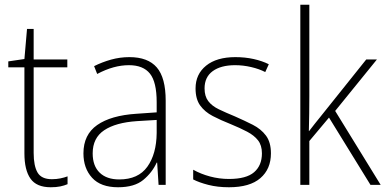

<svg xmlns="http://www.w3.org/2000/svg" viewBox="-20 -780 1627 810"><path d="M199 -24Q218 -24 235 -27.5Q252 -31 265 -36V-3Q251 3 234 6.5Q217 10 194 10Q134 10 108.5 -26.5Q83 -63 83 -133V-496H15V-521L83 -531L94 -658H122V-529H264V-496H122V-135Q122 -80 138.5 -52Q155 -24 199 -24Z M526 -539Q604 -539 641.5 -495.5Q679 -452 679 -355V0H649L643 -94H641Q622 -52 584.5 -21Q547 10 478 10Q405 10 368.5 -30Q332 -70 332 -133Q332 -212 390 -252.5Q448 -293 555 -300L641 -306V-349Q641 -434 612.5 -469.5Q584 -505 524 -505Q492 -505 459 -496Q426 -487 390 -468L377 -501Q411 -518 448.5 -528.5Q486 -539 526 -539ZM558 -269Q468 -263 419.5 -230.5Q371 -198 371 -133Q371 -80 400.5 -51.5Q430 -23 483 -23Q563 -23 601.5 -76.5Q640 -130 641 -219V-274Z M1123 -133Q1123 -67 1078.5 -28.5Q1034 10 946 10Q898 10 859 0Q820 -10 795 -23V-64Q827 -46 866 -35.5Q905 -25 946 -25Q1019 -25 1052 -53.5Q1085 -82 1085 -133Q1085 -167 1068.5 -188Q1052 -209 1022.5 -224.5Q993 -240 954 -256Q911 -273 877.5 -290.5Q844 -308 824.5 -335Q805 -362 805 -407Q805 -467 849.5 -503Q894 -539 973 -539Q1014 -539 1050 -531Q1086 -523 1114 -509L1099 -476Q1074 -489 1040 -497Q1006 -505 972 -505Q912 -505 877.5 -480Q843 -455 843 -407Q843 -374 858.5 -353.5Q874 -333 903 -319Q932 -305 971 -289Q1012 -271 1046.5 -253.5Q1081 -236 1102 -208Q1123 -180 1123 -133Z M1285 -375Q1285 -302 1283 -227H1284Q1297 -244 1308.5 -258.5Q1320 -273 1333 -289L1525 -529H1570L1394 -312L1586 0H1543L1368 -284L1285 -185V0H1247V-760H1285Z"/></svg>

Font: Noto Sans Gujarati UI SemiCondensed ExtraLight
Style: Regular
Weight: 200
Width: 4
Designer: Jelle Bosma - Monotype Design Team, Universal Thirst
Foundry: Monotype Imaging Inc.
Version: Version 2.106; ttfautohint (v1.8.4.7-5d5b)